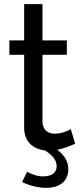

<svg xmlns="http://www.w3.org/2000/svg" viewBox="-20 -716 392 922"><path d="M255 3C293 -4 325 -19 341 -26L320 -96C310 -90 278 -74 243 -74C212 -74 186 -91 184 -129V-453H301V-522H184V-696H96V-522H25V-453H96V-102C96 -35 140 0 195 6C232 29 252 52 252 82C252 114 228 131 187 131C158 131 136 122 110 109L86 158C124 177 167 186 202 186C269 186 308 152 308 97C308 57 288 29 255 3Z"/></svg>

Font: FIGSv2-sans-serif Medium
Style: Regular
Weight: 500
Designer: Matt McInerney, Pablo Impallari, Rodrigo Fuenzalida,Mirko Velimirovic
Foundry: Matt McInerney, Pablo Impallari, Rodrigo Fuenzalida
Version: Version 4.021;hotconv 1.0.109;makeotfexe 2.5.65596